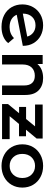

<svg xmlns="http://www.w3.org/2000/svg" viewBox="949 -1529 587 2525"><g transform="rotate(90 1242.5 -266.5)"><path d="M481 -157 547 -80Q512 -37 457 -15Q402 7 333 7Q245 7 178 -28Q111 -63 74.5 -125.5Q38 -188 38 -267Q38 -345 73.5 -407.5Q109 -470 171.5 -505Q234 -540 313 -540Q388 -540 449.5 -507.5Q511 -475 547 -414.5Q583 -354 583 -273L174 -193Q193 -147 235 -123Q277 -99 336 -99Q423 -99 481 -157ZM159 -274V-273L461 -331Q448 -380 408.5 -410Q369 -440 313 -440Q244 -440 201.5 -395Q159 -350 159 -274Z M1229 -306V0H1104V-290Q1104 -360 1071 -395.5Q1038 -431 977 -431Q908 -431 868 -389.5Q828 -348 828 -270V0H703V-534H822V-465Q853 -502 900 -521Q947 -540 1006 -540Q1107 -540 1168 -481Q1229 -422 1229 -306Z M1810 -100V0H1349V-79L1469 -224H1386V-316H1545L1642 -434H1355V-534H1802V-455L1686 -315H1772V-223H1610L1508 -100Z M1878 -267Q1878 -346 1914.5 -408Q1951 -470 2016 -505Q2081 -540 2162 -540Q2244 -540 2309 -505Q2374 -470 2410.5 -408Q2447 -346 2447 -267Q2447 -188 2410.5 -125.5Q2374 -63 2309 -28Q2244 7 2162 7Q2081 7 2016 -28Q1951 -63 1914.5 -125.5Q1878 -188 1878 -267ZM2321 -267Q2321 -342 2276 -388Q2231 -434 2162 -434Q2093 -434 2048.5 -388Q2004 -342 2004 -267Q2004 -192 2048.5 -146Q2093 -100 2162 -100Q2231 -100 2276 -146Q2321 -192 2321 -267Z"/></g></svg>

Font: Montserrat Alternates SemiBold
Style: Regular
Weight: 600
Designer: Julieta Ulanovsky
Foundry: Julieta Ulanovsky
Version: Version 7.200